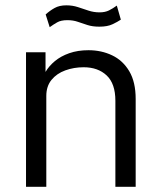

<svg xmlns="http://www.w3.org/2000/svg" viewBox="-20 -718 612 738"><path d="M80 0V-517H155V-441.5Q168 -464 190.8 -483Q213.5 -502 246.2 -513.5Q279 -525 320 -525Q370 -525 411.2 -505.2Q452.5 -485.5 477 -444Q501.5 -402.5 501.5 -337.5V0H423.5V-330.5Q423.5 -396.5 390 -428Q356.5 -459.5 301.5 -459.5Q264 -459.5 231 -447.5Q198 -435.5 178 -411Q158 -386.5 158 -349.5V0ZM444.5 -642.5Q432 -634 412.5 -624.8Q393 -615.5 362 -615.5Q335.5 -615.5 316.2 -621.8Q297 -628 279 -634.2Q261 -640.5 239 -640.5Q214.5 -640.5 200 -632.2Q185.5 -624 171 -613.5L155.5 -662.5Q171.5 -677 189.8 -687.2Q208 -697.5 235 -697.5Q258.5 -697.5 279.2 -690.8Q300 -684 320.2 -677.2Q340.5 -670.5 362.5 -670.5Q384 -670.5 399 -678Q414 -685.5 429 -696.5Z"/></svg>

Font: Public Sans Light
Style: Regular
Weight: 300
Designer: The Public Sans Project Authors: Dan O. Williams and USWDS (Libre Franklin designed by Pablo Impallari and Rodrigo Fuenz
Version: Version 1.007